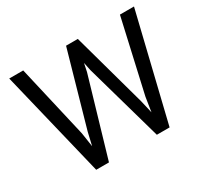

<svg xmlns="http://www.w3.org/2000/svg" viewBox="-146 -912 1178 1114"><g transform="rotate(-30 443.5 -355.5)"><path d="M269.5 -214.8 410.6 -710.9H489.3L626.5 -214.8L646.5 -128.4L661.6 -225.1L771.5 -710.9H865.7L693.8 0H608.4L461.9 -518.1L450.7 -572.3L439.5 -518.1L287.6 0H202.1L29.8 -710.9H123.5L235.8 -224.6L250 -130.4Z"/></g></svg>

Font: Vazirmatn RD
Style: Regular
Weight: 400
Designer: Saber Rastikerdar
Foundry: Saber Rastikerdar
Version: Version 32.102